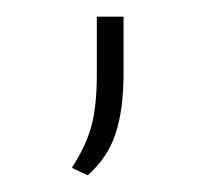

<svg xmlns="http://www.w3.org/2000/svg" viewBox="-20 -66 264 230"><path d="M66 135Q83 109 89.5 85Q96 61 96 22V-46H128V22Q128 65 118.5 94Q109 123 85 144Z"/></svg>

Font: Celebes Thin
Style: Regular
Weight: 250
Designer: Anugrah Pasau
Foundry: Lafontype
Version: Version 1.000; ttfautohint (v1.8.4)